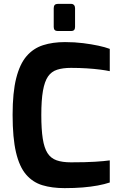

<svg xmlns="http://www.w3.org/2000/svg" viewBox="-20 -964 626 990"><path d="M313 6Q248 6 198.5 -9Q149 -24 114.5 -64Q80 -104 62.5 -178.5Q45 -253 45 -372Q45 -487 63.5 -560.5Q82 -634 117 -674.5Q152 -715 202 -731Q252 -747 315 -747Q365 -747 408.5 -741.5Q452 -736 487 -728.5Q522 -721 546 -712V-597Q528 -601 497.5 -605Q467 -609 428 -611.5Q389 -614 346 -614Q304 -614 274.5 -604.5Q245 -595 227.5 -569.5Q210 -544 201.5 -496Q193 -448 193 -371Q193 -297 200.5 -249Q208 -201 225 -174.5Q242 -148 271.5 -137.5Q301 -127 346 -127Q422 -127 469.5 -130Q517 -133 546 -137V-23Q519 -14 484 -7.5Q449 -1 407 2.5Q365 6 313 6ZM278 -804Q257 -804 257 -825V-922Q257 -944 278 -944H347Q356 -944 361.5 -938Q367 -932 367 -922V-825Q367 -804 347 -804Z"/></svg>

Font: Exo Thin
Style: Bold
Weight: 700
Version: Version 2.000